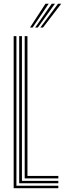

<svg xmlns="http://www.w3.org/2000/svg" viewBox="-20 -990 342 1010"><path d="M51.9 0V-800H66.4V-12.9H286.8V0ZM80.9 -25.8V-800H95.4V-38.7H286.8V-25.8ZM109.9 -51.5V-800H124.4V-64.4H286.8V-51.5ZM137.7 -845 219.1 -970.2H236L151.5 -845ZM192.1 -845 285.1 -970.2H302L206.1 -845ZM164.8 -845 252.1 -970.2H269L178.8 -845Z"/></svg>

Font: Big Shoulders Inline Thin
Style: Regular
Weight: 100
Designer: Patric King
Foundry: XO Type Co
Version: Version 2.002